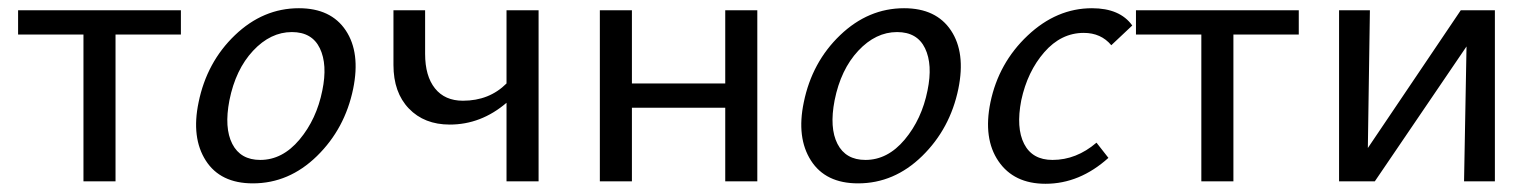

<svg xmlns="http://www.w3.org/2000/svg" viewBox="-20 -441 3730 467"><path d="M420 -416V-357H261V0H183V-357H24V-416Z M595 5Q516 5 480.5 -50.5Q445 -106 463 -192Q483 -290 551.5 -355.5Q620 -421 707 -421Q785 -421 821 -367Q857 -313 839 -225Q819 -128 751 -61.5Q683 5 595 5ZM613 -52Q667 -52 708.5 -101.5Q750 -151 764 -221Q777 -284 758 -323.5Q739 -363 690 -363Q638 -363 595.5 -317.5Q553 -272 538 -197Q525 -130 545 -91Q565 -52 613 -52Z M1212 -416H1290V0H1212V-191Q1150 -138 1074 -138Q1012 -138 974.5 -177Q937 -216 937 -283V-416H1014V-310Q1014 -256 1038 -226Q1062 -196 1106 -196Q1170 -196 1212 -238Z M1744 -416H1822V0H1744V-179H1517V0H1439V-416H1517V-238H1744Z M2067 5Q1988 5 1952.5 -50.5Q1917 -106 1935 -192Q1955 -290 2023.5 -355.5Q2092 -421 2179 -421Q2257 -421 2293 -367Q2329 -313 2311 -225Q2291 -128 2223 -61.5Q2155 5 2067 5ZM2085 -52Q2139 -52 2180.5 -101.5Q2222 -151 2236 -221Q2249 -284 2230 -323.5Q2211 -363 2162 -363Q2110 -363 2067.5 -317.5Q2025 -272 2010 -197Q1997 -130 2017 -91Q2037 -52 2085 -52Z M2683 -331Q2658 -361 2616 -361Q2561 -361 2520 -314Q2479 -267 2464 -197Q2451 -130 2471 -91Q2491 -52 2540 -52Q2598 -52 2647 -94L2676 -57Q2606 6 2523 6Q2446 6 2408.5 -49Q2371 -104 2389 -192Q2409 -288 2479.5 -354.5Q2550 -421 2636 -421Q2704 -421 2734 -379Z M3139 -416V-357H2980V0H2902V-357H2743V-416Z M3616 -416V0H3541L3547 -328L3324 0H3237V-416H3312L3307 -81L3533 -416Z"/></svg>

Font: EauTest Medium
Style: Italic
Weight: 500
Italic angle: -12°
Designer: Christian Thalmann (Catharsis Fonts)
Version: Version 0.001;PS 000.001;hotconv 1.0.88;makeotf.lib2.5.64775